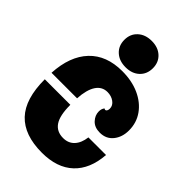

<svg xmlns="http://www.w3.org/2000/svg" viewBox="-288 -1102 1233 1233"><g transform="rotate(45 328.5 -485.5)"><path d="M21 -389Q30 -547 111 -632.5Q192 -718 335 -718Q423 -718 490.5 -687.5Q558 -657 596.5 -603Q635 -549 635 -479Q635 -418 602 -377Q569 -336 512 -336Q464 -336 437.5 -364.5Q411 -393 411 -428Q411 -453 424 -468Q428 -464 434 -464Q440 -464 444.5 -471.5Q449 -479 449 -491Q449 -519 423.5 -537.5Q398 -556 363 -556Q314 -556 286 -513.5Q258 -471 253 -389ZM252 -329Q252 -232 281.5 -188.5Q311 -145 370 -145Q417 -145 446 -176Q475 -207 482 -263H642Q632 -127 554.5 -54.5Q477 18 340 18Q180 18 100 -66.5Q20 -151 20 -329ZM202 -870Q202 -923 238 -956Q274 -989 332 -989Q390 -989 425.5 -956Q461 -923 461 -870Q461 -816 425.5 -783Q390 -750 332 -750Q274 -750 238 -783Q202 -816 202 -870Z"/></g></svg>

Font: Exile
Style: Regular
Weight: 400
Designer: Bartłomiej Rózga @rozgatype
Version: Version 1.000; ttfautohint (v1.8.4.7-5d5b)